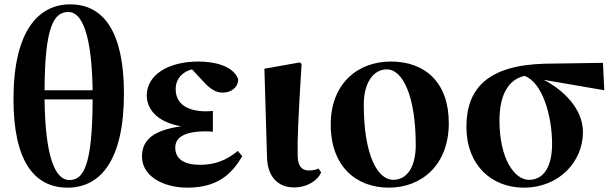

<svg xmlns="http://www.w3.org/2000/svg" viewBox="-20 -846 2821 883"><path d="M406 -389C405 -83 364 -18 299 -18C235 -18 188 -120 185 -389ZM185 -431C186 -726 228 -791 295 -791C357 -791 402 -688 406 -431ZM303 -826C155 -826 42 -701 42 -390C42 -109 135 17 291 17C442 17 550 -109 550 -416C550 -697 458 -826 303 -826Z M1074 -152C1023 -110 970 -88 900 -88C828 -88 786 -114 786 -167C786 -213 826 -242 928 -242C938 -242 948 -241 959 -240V-336C949 -335 938 -334 929 -334C846 -334 788 -365 788 -436C788 -486 822 -517 863 -527L920 -466C948 -436 974 -420 1004 -420C1047 -420 1077 -448 1075 -483C1052 -543 967 -563 893 -563C751 -563 655 -500 655 -407C655 -350 695 -286 813 -265C683 -247 633 -201 633 -126C633 -36 730 17 842 17C987 17 1049 -52 1094 -127Z M1332 16C1396 16 1443 -19 1457 -53L1445 -71C1434 -66 1421 -62 1402 -62C1372 -62 1349 -77 1349 -131C1347 -199 1351 -290 1367 -552L1359 -559L1196 -530L1208 -123C1210 -33 1259 16 1332 16Z M1768 17C1919 17 2044 -87 2044 -280C2044 -467 1935 -563 1778 -563C1624 -563 1501 -461 1501 -273C1501 -80 1619 17 1768 17ZM1788 -19C1718 -19 1653 -129 1653 -366C1653 -462 1695 -527 1759 -527C1833 -527 1892 -402 1892 -179C1892 -84 1856 -19 1788 -19Z M2413 -19C2346 -19 2277 -116 2277 -292C2277 -400 2312 -479 2392 -497C2474 -468 2519 -315 2519 -184C2519 -82 2482 -19 2413 -19ZM2759 -431 2753 -557 2485 -553C2227 -546 2125 -442 2125 -263C2125 -86 2241 17 2389 17C2551 17 2661 -102 2661 -239C2661 -344 2573 -432 2480 -479Z"/></svg>

Font: Noto Serif TC Black
Style: Regular
Weight: 900
Version: Version 1.001;PS 1.001;hotconv 16.6.54;makeotf.lib2.5.65590